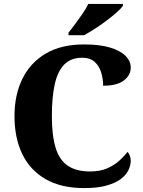

<svg xmlns="http://www.w3.org/2000/svg" viewBox="-20 -951 730 981"><path d="M410 10Q292 10 212.5 -36Q133 -82 93.5 -164.5Q54 -247 54 -358Q54 -466 94.5 -548.5Q135 -631 214 -677.5Q293 -724 409 -724Q490 -724 542.5 -708Q595 -692 621.5 -665.5Q648 -639 648 -606Q648 -567 613 -540Q578 -513 507 -513Q507 -546 497.5 -579Q488 -612 464.5 -634Q441 -656 400 -656Q342 -656 308 -621Q274 -586 259.5 -519.5Q245 -453 245 -358Q245 -259 264 -196.5Q283 -134 326 -104.5Q369 -75 440 -75Q492 -75 528 -91Q564 -107 589.5 -130Q615 -153 632 -175Q639 -168 643.5 -155Q648 -142 648 -130Q648 -108 637 -83.5Q626 -59 599.5 -38Q573 -17 526.5 -3.5Q480 10 410 10ZM330 -784Q345 -803 364.5 -829Q384 -855 402.5 -882Q421 -909 431 -931H608V-921Q599 -908 576.5 -888Q554 -868 525 -846Q496 -824 465.5 -804.5Q435 -785 410 -771H330Z"/></svg>

Font: Noto Serif Armenian ExtraBold
Style: Regular
Weight: 800
Version: Version 2.007